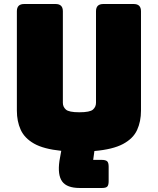

<svg xmlns="http://www.w3.org/2000/svg" viewBox="-20 -740 786 956"><path d="M682 -189Q682 -135 662.5 -92.5Q643 -50 592.5 -23Q542 4 450 12L444 56H485Q506 56 513.5 63Q521 70 521 90V162Q521 181 514.5 188.5Q508 196 488 196H377Q313 196 289.5 163.5Q266 131 276 61L285 11Q197 2 149.5 -25Q102 -52 83 -94Q64 -136 64 -189V-684Q64 -720 100 -720H257Q293 -720 293 -684V-228Q293 -208 308 -194.5Q323 -181 375 -181Q428 -181 443 -194.5Q458 -208 458 -228V-684Q458 -720 494 -720H646Q682 -720 682 -684Z"/></svg>

Font: Bungee Spice
Style: Regular
Weight: 400
Designer: David Jonathan Ross
Foundry: David Jonathan Ross
Version: Version 2.000